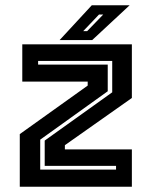

<svg xmlns="http://www.w3.org/2000/svg" viewBox="-20 -708 575 728"><path d="M132.5 -65H420V-79H149.5V-175L405.5 -358V-477H124.5V-463H388.5V-362L132.5 -178.5ZM55 0V-199.5L312.5 -383.5V-398.5H64.5V-540H480V-336.5L226 -157.5V-141.5H480V0ZM206 -556 328 -688H471.5L329.5 -556ZM295.5 -590H310.5L371.5 -653H355.5Z"/></svg>

Font: Tourney
Style: Bold
Weight: 700
Designer: Tyler Finck
Foundry: Etcetera Type Co
Version: Version 1.015